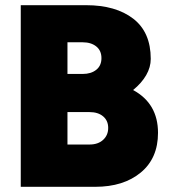

<svg xmlns="http://www.w3.org/2000/svg" viewBox="-20 -720 654 740"><path d="M60 -700H312Q426 -700 493.5 -648Q561 -596 561 -493Q561 -461 543.5 -430.5Q526 -400 493 -373Q589 -321 589 -208Q589 -110 522.5 -55Q456 0 347 0H60ZM325 -163Q358 -163 377.5 -181Q397 -199 397 -227Q397 -255 377.5 -271.5Q358 -288 325 -288H240V-163ZM299 -435Q331 -435 351 -451Q371 -467 371 -496Q371 -525 351 -541Q331 -557 299 -557H240V-435Z"/></svg>

Font: Oak Sans Black
Style: Regular
Weight: 900
Designer: Erik Kennedy, Walven
Foundry: Erik Kennedy, Walven
Version: Version 1.000